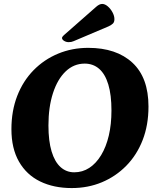

<svg xmlns="http://www.w3.org/2000/svg" viewBox="-20 -939 790 975"><path d="M344 16Q253 16 184 -17.5Q115 -51 76.5 -118Q38 -185 38 -283Q38 -376 67.5 -452Q97 -528 150.5 -582.5Q204 -637 275 -666.5Q346 -696 428 -696Q571 -696 652.5 -620.5Q734 -545 734 -398Q734 -304 704.5 -228Q675 -152 621.5 -97.5Q568 -43 497.5 -13.5Q427 16 344 16ZM357 -64Q399 -64 433.5 -86.5Q468 -109 493.5 -151Q519 -193 532.5 -250.5Q546 -308 546 -378Q546 -457 530 -510Q514 -563 483.5 -589.5Q453 -616 410 -616Q355 -616 313.5 -576.5Q272 -537 249 -466Q226 -395 226 -302Q226 -223 242 -170Q258 -117 287.5 -90.5Q317 -64 357 -64ZM304 -760Q295 -752 295 -746Q295 -738 305.5 -731.5Q316 -725 328 -725Q336 -725 341.5 -726Q347 -727 354 -730L531 -805Q546 -812 553.5 -819.5Q561 -827 561 -842Q561 -858 551.5 -876Q542 -894 527.5 -906.5Q513 -919 499 -919Q485 -919 469 -905Z"/></svg>

Font: Alkatra
Style: Bold
Weight: 700
Designer: Suman Bhandary
Version: Version 1.100;gftools[0.9.22]